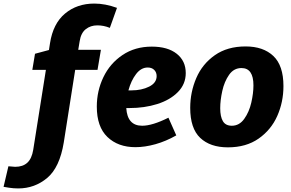

<svg xmlns="http://www.w3.org/2000/svg" viewBox="-151 -811 1627 1075"><path d="M295 -580 287 -532H414L395 -420H270L206 -13Q183 127 113 185.5Q43 244 -49 244Q-76 244 -100.5 240Q-125 236 -131 235L-104 120Q-71 123 -66 123Q-23 123 2 100Q27 77 35 28L106 -420H30L45 -510L123 -531L129 -569Q146 -679 213 -735Q280 -791 377 -791Q438 -791 504 -767L464 -655Q430 -669 394 -669Q356 -669 329 -647.5Q302 -626 295 -580Z M574 -206H556Q562 -107 645 -107Q702 -107 792 -152L836 -53Q778 -20 719 -3.5Q660 13 607 13Q510 13 450.5 -44Q391 -101 391 -214Q391 -302 428 -379Q465 -456 535 -503Q605 -550 699 -550Q788 -550 838.5 -510Q889 -470 889 -402Q889 -340 845 -295.5Q801 -251 729.5 -228.5Q658 -206 574 -206ZM568 -305H585Q642 -305 684 -326Q726 -347 726 -385Q726 -406 712.5 -419.5Q699 -433 676 -433Q639 -433 611 -396.5Q583 -360 568 -305Z M1436 -329Q1436 -240 1401.5 -162Q1367 -84 1297 -35Q1227 14 1125 14Q1026 14 970 -39Q914 -92 914 -207Q914 -295 948 -374Q982 -453 1052 -502Q1122 -551 1224 -551Q1323 -551 1379.5 -497.5Q1436 -444 1436 -329ZM1082 -205Q1082 -158 1097 -132.5Q1112 -107 1147 -107Q1189 -107 1216.5 -145.5Q1244 -184 1256 -236.5Q1268 -289 1268 -333Q1268 -430 1201 -430Q1158 -430 1131.5 -392Q1105 -354 1093.5 -301.5Q1082 -249 1082 -205Z"/></svg>

Font: Bitter Pro ExtraBold
Style: Italic
Weight: 800
Italic angle: -9°
Designer: Sol Matas, and Bitter project Authors
Foundry: Sol Matas
Version: Version 1.010